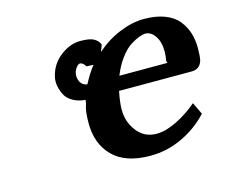

<svg xmlns="http://www.w3.org/2000/svg" viewBox="-72 -538 769 645"><g transform="rotate(-15 312.5 -215.0)"><path d="M561 -124 581.1 -82Q541.5 -39.6 488.8 -14.9Q436 9.8 377.9 9.8Q292 9.8 248.5 -33.7Q205.1 -77.1 205.1 -148.9Q205.1 -185.5 210 -203.1Q210.4 -204.6 212.4 -211.2Q214.4 -217.8 214.8 -219.2L213.9 -217.8Q215.8 -225.6 215.8 -228Q190.9 -230 172.9 -240.2Q154.8 -250.5 147 -265.1Q139.2 -279.8 135.7 -296.9Q132.3 -314 136.2 -330.1Q145.5 -371.1 179.2 -397.5Q212.9 -423.8 249 -423.8Q281.7 -423.8 296.1 -415.8Q310.5 -407.7 315.9 -394Q312.5 -382.8 307.1 -370.1Q344.7 -403.3 389.4 -421.6Q434.1 -439.9 475.1 -439.9Q516.6 -439.9 546.9 -428.2Q577.1 -416.5 593.5 -396Q609.9 -375.5 617.4 -351.8Q625 -328.1 625 -299.8Q625 -272.5 622.1 -257.8Q614.7 -228 584 -228H332Q324.2 -189.9 324.2 -166Q324.2 -143.6 330.1 -125Q340.8 -94.2 362.8 -75.2Q384.8 -56.2 418 -56.2Q449.2 -56.2 488.5 -75.7Q527.8 -95.2 561 -124ZM234.9 -276.9Q254.9 -314.5 272 -335L248 -335.9Q237.8 -351.1 229 -351.1Q223.6 -351.1 217 -343.5Q210.4 -335.9 207 -324.2Q203.6 -307.6 210.9 -293.2Q218.3 -278.8 234.9 -276.9ZM346.2 -276.9H508.8Q511.7 -276.9 512.7 -277.1Q513.7 -277.3 513.4 -277.8Q513.2 -278.3 512.5 -279.5Q511.7 -280.8 511.2 -282.2Q510.7 -283.7 511.2 -286.1Q514.2 -300.8 514.2 -315.9Q514.2 -350.6 500 -370.8Q485.8 -391.1 466.8 -391.1Q458 -391.1 444.8 -386.2Q431.6 -381.3 413.8 -370.1Q396 -358.9 377.7 -334.5Q359.4 -310.1 346.2 -276.9Z"/></g></svg>

Font: Linear Smooth
Style: Bold Italic
Weight: 700
Designer: Philipp H. Poll, Flanker
Foundry: Philipp H. Poll, reworked by Flanker
Version: Version 1.061 | FøM Fix